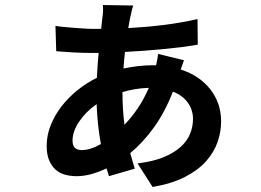

<svg xmlns="http://www.w3.org/2000/svg" viewBox="-20 -696 1040 765"><path d="M476 -199Q504 -228 528.5 -264Q553 -300 573 -346Q543 -345 517 -340.5Q491 -336 468 -329Q468 -293 470 -260.5Q472 -228 476 -199ZM306 -98Q340 -98 382 -122Q368 -198 365 -281Q323 -252 296 -212.5Q269 -173 269 -135Q269 -98 306 -98ZM713 -456Q711 -451 707.5 -440.5Q704 -430 700 -419Q775 -395 818 -340Q861 -285 861 -212Q861 -170 846.5 -129Q832 -88 800 -52.5Q768 -17 716 9.5Q664 36 588 49L528 -45Q588 -52 630 -69Q672 -86 698.5 -109.5Q725 -133 737 -162Q749 -191 749 -222Q749 -257 729 -286Q709 -315 669 -331Q637 -249 593.5 -188.5Q550 -128 499 -86Q504 -69 508 -54Q512 -39 517 -24L414 6Q412 -2 409.5 -9.5Q407 -17 404 -25Q375 -11 344.5 -2.5Q314 6 285 6Q261 6 239 0Q217 -6 201 -20.5Q185 -35 175.5 -58Q166 -81 166 -115Q166 -157 182 -197Q198 -237 225 -272Q252 -307 288.5 -336.5Q325 -366 366 -386Q367 -412 369 -437Q371 -462 373 -485H349Q333 -485 313.5 -485.5Q294 -486 274.5 -487Q255 -488 236.5 -489.5Q218 -491 204 -492L201 -593Q211 -591 230 -589Q249 -587 270 -585.5Q291 -584 312.5 -582.5Q334 -581 349 -581H383L388 -626Q390 -637 390.5 -651.5Q391 -666 390 -676L511 -674Q507 -663 504.5 -651.5Q502 -640 499 -627Q497 -617 495 -606.5Q493 -596 491 -584Q563 -588 632 -596.5Q701 -605 767 -620L768 -518Q710 -508 632.5 -500.5Q555 -493 478 -489Q476 -472 474.5 -456Q473 -440 472 -423Q500 -429 529.5 -432.5Q559 -436 588 -436H602Q605 -449 607 -461Q609 -473 610 -481Z"/></svg>

Font: SpoqaHanSans-Bold
Style: Regular
Weight: 700
Designer: [Spoqa Han Sans] Dong-huui Kim \uAE40 \uB3D9 \uD718   [Noto Sans] Ryoko NISHIZUKA \u897F \u585A \u6DBC \u5B50  (kana & i
Foundry: Spoqa (http://www.spoqa-han-sans.com)
Version: Version 2.000